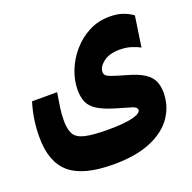

<svg xmlns="http://www.w3.org/2000/svg" viewBox="-108 -515 802 801"><g transform="rotate(-20 293.0 -114.5)"><path d="M264.2 178.7Q131.8 178.7 71.8 128.2Q11.7 77.6 11.7 -32.7Q11.7 -70.3 16.8 -107.7Q22 -145 34.2 -185.1H145.5Q139.2 -143.6 135.3 -119.6Q131.3 -95.2 131.3 -62Q131.3 -24.9 143.1 -3.7Q154.8 17.6 189.7 26.1Q224.6 34.7 293.5 34.7Q366.2 34.7 402.8 24.9Q439.5 15.1 439.5 0.5Q439.5 -12.2 419.2 -18.3Q398.9 -24.4 353.5 -37.6Q301.8 -52.7 274.9 -70.1Q248 -87.4 238.5 -110.4Q229 -133.3 229 -164.6Q229 -206.5 245.8 -249.3Q262.7 -292 293.5 -327.6Q324.2 -363.3 366 -385Q407.7 -406.7 458 -406.7Q491.7 -406.7 516.1 -398.2Q540.5 -389.6 560.1 -375.5L540 -239.7Q522.9 -249 500.5 -255.9Q478 -262.7 451.7 -262.7Q404.3 -262.7 378.2 -242.2Q352.1 -221.7 352.1 -199.7Q352.1 -190.4 357.4 -184.3Q362.8 -178.2 381.1 -171.6Q399.4 -165 439 -153.8Q491.2 -139.6 517.6 -122.1Q543.9 -104.5 553.2 -82.3Q562.5 -60.1 562.5 -31.7Q562.5 26.4 530.3 74.2Q498 122.1 431.9 150.4Q365.7 178.7 264.2 178.7Z"/></g></svg>

Font: CaskaydiaMono NF
Style: Bold
Weight: 700
Designer: Aaron Bell
Foundry: Saja Typeworks
Version: Version 2111.001; ttfautohint (v1.8.4);Nerd Fonts 3.1.1